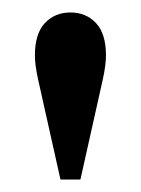

<svg xmlns="http://www.w3.org/2000/svg" viewBox="-20 -830 226 308"><path d="M36 -741Q36 -776 52 -793Q68 -810 93 -810Q118 -810 134 -793Q150 -776 150 -741Q150 -726 145 -703L109 -542H77L41 -703Q36 -726 36 -741Z"/></svg>

Font: Minipax
Style: Bold
Weight: 500
Designer: Raphaël Ronot, Igor Stepanchenko (Cyrillic)
Foundry: steppetype
Version: Version 1.002